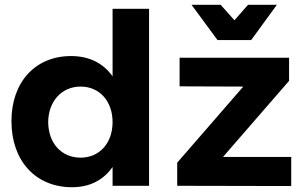

<svg xmlns="http://www.w3.org/2000/svg" viewBox="-20 -779 1273 805"><path d="M1033 -611 1141 -759H1020L963 -694L905 -759H783L892 -611ZM452 -459C413 -514 354 -544 278 -544C128 -544 28 -435 28 -271C28 -105 129 6 282 6C356 6 414 -24 452 -79V0H605V-742H452ZM915 -121 1192 -440V-537H733V-417L1000 -416L723 -97V0L1201 1V-121ZM318 -118C237 -118 183 -179 182 -267C183 -354 238 -416 318 -416C397 -416 452 -355 452 -267C452 -179 397 -118 318 -118Z"/></svg>

Font: Juman SemiBold
Style: Regular
Weight: 600
Designer: Bandar Raffah (Arabic) Julieta Ulanovsky (Latin)
Foundry: Caramella
Version: Version 5.022;PS 005.022;hotconv 1.0.88;makeotf.lib2.5.64775